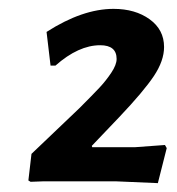

<svg xmlns="http://www.w3.org/2000/svg" viewBox="-20 -725 400 433"><path d="M236 -705Q285 -705 317.5 -681.5Q350 -658 350 -619Q350 -588 327 -553.5Q304 -519 249 -461L187 -396L188 -393H284L352 -398L356 -391L336 -312L243 -316H76L49 -315L44 -318L51 -378L159 -481Q190 -512 204.5 -527.5Q219 -543 231 -561Q243 -579 243 -592Q243 -623 206 -623Q157 -623 105 -577H94L85 -653Q166 -705 236 -705Z"/></svg>

Font: Alegreya Sans
Style: Bold Italic
Weight: 700
Italic angle: -7°
Designer: Juan Pablo del Peral
Foundry: Huerta Tipografica
Version: Version 2.007